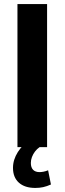

<svg xmlns="http://www.w3.org/2000/svg" viewBox="-20 -725 318 946"><path d="M66 0V-705H212V0ZM154 201Q102 201 73 175Q44 149 44 102Q44 62 68 24Q92 -14 135 -41L175 0Q162 9 152.5 21.5Q143 34 137.5 48.5Q132 63 132 78Q132 100 143 111.5Q154 123 175 123Q183 123 194 121Q205 119 217 114L231 184Q211 193 193 197Q175 201 154 201Z"/></svg>

Font: Nunito Sans 10pt Condensed ExtraBold
Style: Regular
Weight: 800
Width: 3
Designer: Vernon Adams
Foundry: Vernon Adams
Version: Version 3.101;gftools[0.9.27]